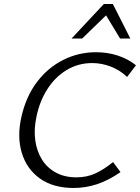

<svg xmlns="http://www.w3.org/2000/svg" viewBox="-20 -927 697 956"><path d="M347 9Q245 9 179 -38Q113 -85 88.5 -166Q64 -247 87 -347Q110 -447 164 -518.5Q218 -590 294.5 -628.5Q371 -667 458 -667Q515 -667 566 -650.5Q617 -634 657 -602L613 -544Q577 -578 531.5 -595.5Q486 -613 439 -613Q370 -613 313 -579Q256 -545 217 -485Q178 -425 162 -348Q148 -284 155.5 -229Q163 -174 189 -132.5Q215 -91 258.5 -67.5Q302 -44 360 -44Q414 -44 457 -64.5Q500 -85 543 -120L580 -70Q519 -28 462 -9.5Q405 9 347 9ZM336 -735 497 -907H542L523 -865L389 -735ZM578 -735 500 -864 497 -907H542L629 -735Z"/></svg>

Font: Ysabeau Office
Style: Italic
Weight: 400
Italic angle: -12°
Designer: Christian Thalmann (Catharsis Fonts)
Version: Version 2.001;gftools[0.9.30]; featfreeze: tnum,lnum,ss02